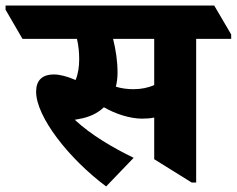

<svg xmlns="http://www.w3.org/2000/svg" viewBox="-92 -647 852 691"><path d="M290 24 389 -79C315 -115 236 -161 177 -216C181 -217 186 -217 193 -219C230 -225 260 -240 282 -261C323 -237 376 -220 419 -220C435 -220 450 -221 463 -224V-74L598 10H614V-507H740V-523L679 -627H-72V-612L-11 -507H185C191 -482 193 -456 193 -434C193 -407 189 -380 180 -359C150 -372 124 -379 102 -379C58 -379 38 -356 38 -317C38 -226 157 -75 290 24ZM331 -386C331 -426 325 -467 315 -507H463V-341C441 -331 416 -326 388 -326C366 -326 344 -329 325 -335C329 -351 331 -368 331 -386Z"/></svg>

Font: Noto Serif Devanagari SemiCondensed Black
Style: Regular
Weight: 900
Width: 4
Designer: Universal Thirst, Indian Type Foundry and the Monotype Design Team
Foundry: Monotype Imaging Inc.
Version: Version 2.004